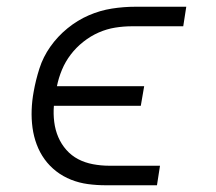

<svg xmlns="http://www.w3.org/2000/svg" viewBox="-20 -550 640 570"><path d="M294 0Q267 0 241 -3.5Q215 -7 191 -16.5Q167 -26 147 -41.5Q127 -57 112.5 -77Q98 -97 89 -121Q80 -145 76.5 -171Q73 -197 74 -224Q75 -251 80 -278Q86 -312 97 -346.5Q108 -381 129.5 -411.5Q151 -442 180.5 -466Q210 -490 243.5 -504.5Q277 -519 312 -524.5Q347 -530 382 -530H533L524 -472H372Q347 -472 322 -468Q297 -464 273 -453.5Q249 -443 227.5 -426Q206 -409 190 -388Q174 -367 164 -343Q154 -319 149 -294H408L398 -236H140Q138 -212 141 -188Q144 -164 153 -143Q162 -122 177 -105Q192 -88 212 -77.5Q232 -67 256 -62.5Q280 -58 304 -58H455L446 0Z"/></svg>

Font: Iosevka Slab Light Extended
Style: Italic
Weight: 300
Width: 7
Italic angle: -9°
Monospace: yes
Designer: Belleve Invis
Foundry: Belleve Invis
Version: Version 11.1.0; ttfautohint (v1.8.3)